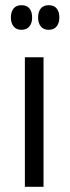

<svg xmlns="http://www.w3.org/2000/svg" viewBox="-20 -721 271 741"><path d="M22 -653Q22 -676 32.5 -688.5Q43 -701 63 -701Q83 -701 93.5 -688.5Q104 -676 104 -653Q104 -632 93.5 -619Q83 -606 63 -606Q43 -606 32.5 -619Q22 -632 22 -653ZM127 -653Q127 -676 137.5 -688.5Q148 -701 168 -701Q188 -701 198.5 -688.5Q209 -676 209 -653Q209 -632 198.5 -619Q188 -606 168 -606Q148 -606 137.5 -619Q127 -632 127 -653ZM76 -500H148V0H76Z"/></svg>

Font: PT Sans Narrow
Style: Regular
Weight: 400
Width: 3
Designer: A.Korolkova, O.Umpeleva, V.Yefimov
Foundry: ParaType Ltd
Version: Version 2.003W OFL